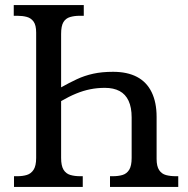

<svg xmlns="http://www.w3.org/2000/svg" viewBox="-20 -734 740 754"><path d="M35 0V-42H48Q69 -42 85.5 -47Q102 -52 112 -67.5Q122 -83 122 -114V-606Q122 -635 112 -649Q102 -663 85.5 -667.5Q69 -672 49 -672H34V-714H309V-672H292Q272 -672 255 -667Q238 -662 229 -647Q220 -632 220 -601V-391Q252 -409 282 -423Q312 -437 346 -444.5Q380 -452 424 -452Q480 -452 518 -432Q556 -412 575.5 -372Q595 -332 595 -275V-110Q595 -81 605 -66Q615 -51 632 -46.5Q649 -42 670 -42H680V0H412V-42H423Q445 -42 461.5 -47Q478 -52 487.5 -67.5Q497 -83 497 -114V-273Q497 -312 485 -338Q473 -364 449.5 -376.5Q426 -389 392 -389Q362 -389 334.5 -383.5Q307 -378 279 -366.5Q251 -355 220 -337V-114Q220 -83 229.5 -67.5Q239 -52 256 -47Q273 -42 294 -42H305V0Z"/></svg>

Font: Noto Serif SemiCondensed
Style: Regular
Weight: 400
Width: 4
Designer: Monotype Design Team
Foundry: Monotype Imaging Inc.
Version: Version 2.013